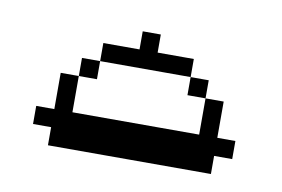

<svg xmlns="http://www.w3.org/2000/svg" viewBox="-41 -312 547 373"><g transform="rotate(10 232.0 -125.0)"><path d="M71.4 -35.7V0H392.9V-35.7H428.6V-71.4H392.9V-142.9H357.1V-71.4H107.1V-142.9H71.4V-71.4H35.7V-35.7ZM107.1 -178.6V-142.9H142.9V-178.6ZM142.9 -214.3V-178.6H321.4V-214.3H250V-250H214.3V-214.3ZM321.4 -178.6V-142.9H357.1V-178.6Z"/></g></svg>

Font: Gossip Icons Low Pixel
Style: Regular
Weight: 500
Designer: Deborah Khodanovich
Version: Version 1.001;Glyphs 3.3.1 (3343)